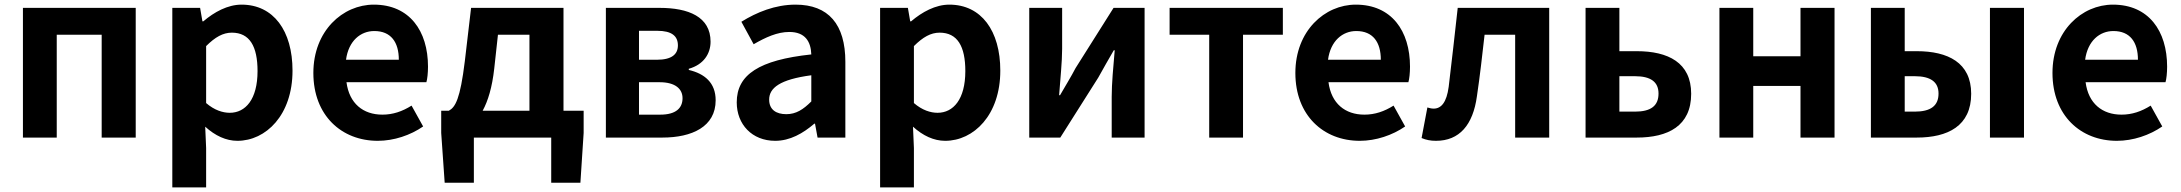

<svg xmlns="http://www.w3.org/2000/svg" viewBox="-20 -594 9419 829"><path d="M79 0H225V-444H419V0H566V-560H79Z M724 215H870V45L866 -47C909 -8 956 14 1005 14C1128 14 1243 -97 1243 -289C1243 -461 1161 -574 1023 -574C963 -574 905 -542 858 -502H854L844 -560H724ZM972 -107C942 -107 906 -118 870 -149V-395C909 -434 943 -453 981 -453C1058 -453 1092 -394 1092 -287C1092 -165 1040 -107 972 -107Z M1611 14C1681 14 1752 -10 1807 -48L1757 -138C1717 -113 1677 -99 1631 -99C1548 -99 1488 -147 1476 -239H1821C1825 -252 1828 -279 1828 -306C1828 -461 1748 -574 1594 -574C1460 -574 1333 -461 1333 -279C1333 -95 1455 14 1611 14ZM1474 -336C1485 -418 1537 -460 1596 -460C1668 -460 1702 -412 1702 -336Z M2064 -116C2087 -158 2105 -217 2114 -298L2130 -444H2266V-116ZM2413 -116V-560H2014L1987 -330C1967 -166 1946 -131 1918 -116H1885V-20L1900 195H2026V0H2360V195H2486L2500 -20V-116Z M2596 0H2840C2968 0 3070 -47 3070 -161C3070 -237 3022 -276 2954 -292V-297C3018 -315 3048 -362 3048 -414C3048 -522 2952 -560 2828 -560H2596ZM2739 -336V-461H2818C2881 -461 2907 -438 2907 -398C2907 -360 2881 -336 2816 -336ZM2739 -99V-239H2828C2896 -239 2927 -210 2927 -170C2927 -127 2898 -99 2831 -99Z M3327 14C3391 14 3447 -18 3496 -60H3499L3510 0H3630V-327C3630 -489 3557 -574 3415 -574C3327 -574 3247 -541 3181 -500L3234 -403C3286 -433 3336 -456 3388 -456C3457 -456 3481 -414 3483 -359C3258 -335 3161 -272 3161 -152C3161 -57 3227 14 3327 14ZM3375 -101C3332 -101 3301 -120 3301 -164C3301 -214 3347 -251 3483 -269V-156C3448 -121 3417 -101 3375 -101Z M3780 215H3926V45L3922 -47C3965 -8 4012 14 4061 14C4184 14 4299 -97 4299 -289C4299 -461 4217 -574 4079 -574C4019 -574 3961 -542 3914 -502H3910L3900 -560H3780ZM4028 -107C3998 -107 3962 -118 3926 -149V-395C3965 -434 3999 -453 4037 -453C4114 -453 4148 -394 4148 -287C4148 -165 4096 -107 4028 -107Z M4424 0H4558L4722 -259C4740 -292 4770 -344 4789 -377H4793C4787 -307 4780 -233 4780 -176V0H4922V-560H4788L4624 -300C4607 -267 4576 -216 4557 -183H4553C4558 -252 4566 -327 4566 -383V-560H4424Z M5201 0H5347V-444H5519V-560H5030V-444H5201Z M5851 14C5921 14 5992 -10 6047 -48L5997 -138C5957 -113 5917 -99 5871 -99C5788 -99 5728 -147 5716 -239H6061C6065 -252 6068 -279 6068 -306C6068 -461 5988 -574 5834 -574C5700 -574 5573 -461 5573 -279C5573 -95 5695 14 5851 14ZM5714 -336C5725 -418 5777 -460 5836 -460C5908 -460 5942 -412 5942 -336Z M6180 14C6281 14 6340 -54 6357 -179C6370 -266 6380 -356 6390 -444H6522V0H6669V-560H6274C6261 -446 6249 -332 6235 -219C6226 -152 6203 -125 6170 -125C6159 -125 6151 -128 6143 -130L6118 2C6137 10 6156 14 6180 14Z M6826 0H7047C7182 0 7282 -50 7282 -189C7282 -324 7182 -373 7047 -373H6972V-560H6826ZM6972 -112V-265H7039C7108 -265 7141 -240 7141 -190C7141 -137 7108 -112 7039 -112Z M7404 0H7550V-223H7754V0H7901V-560H7754V-351H7550V-560H7404Z M8058 0H8256C8390 0 8491 -50 8491 -189C8491 -324 8390 -373 8256 -373H8204V-560H8058ZM8204 -112V-265H8247C8316 -265 8350 -240 8350 -190C8350 -137 8316 -112 8247 -112ZM8572 0H8719V-560H8572Z M9120 14C9190 14 9261 -10 9316 -48L9266 -138C9226 -113 9186 -99 9140 -99C9057 -99 8997 -147 8985 -239H9330C9334 -252 9337 -279 9337 -306C9337 -461 9257 -574 9103 -574C8969 -574 8842 -461 8842 -279C8842 -95 8964 14 9120 14ZM8983 -336C8994 -418 9046 -460 9105 -460C9177 -460 9211 -412 9211 -336Z"/></svg>

Font: Noto Sans Japanese Bold
Style: Bold
Weight: 700
Designer: Ryoko NISHIZUKA (kana & ideographs); Paul D. Hunt (Latin, Greek & Cyrillic); Wenlong ZHANG (bopomofo); Sandoll Communica
Foundry: Adobe Systems Incorporated
Version: Version 1.000;PS 1;hotconv 1.0.78;makeotf.lib2.5.61930